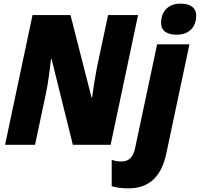

<svg xmlns="http://www.w3.org/2000/svg" viewBox="-20 -797 1100 1057"><path d="M953 -606C1023 -606 1060 -650 1060 -711C1060 -758 1023 -777 974 -777C904 -777 867 -732 867 -672C867 -625 901 -606 953 -606ZM8 0H173L234 -288C246 -342 256 -433 261 -472H264L381 0H589L740 -714H575L514 -427C505 -382 493 -307 487 -260H484L368 -714H159ZM686 240C818 240 873 155 896 46L1023 -553H845L723 22C712 72 686 92 648 92C633 92 614 90 595 83V228C619 236 655 240 686 240Z"/></svg>

Font: Noto Sans SemiCondensed Black
Style: Italic
Weight: 900
Width: 4
Italic angle: -12°
Designer: Monotype Design Team
Foundry: Monotype Imaging Inc.
Version: Version 2.013